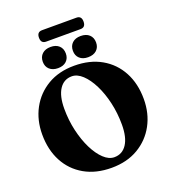

<svg xmlns="http://www.w3.org/2000/svg" viewBox="-179 -1151 1161 1303"><g transform="rotate(-20 401.0 -500.0)"><path d="M398.5 -719Q511 -719 593.5 -672Q676 -625 721 -540.8Q766 -456.5 766 -345.5Q766 -242 721.5 -159.5Q677 -77 595.5 -28.8Q514 19.5 402.5 19.5Q290 19.5 207.5 -27.5Q125 -74.5 80.2 -158.8Q35.5 -243 35.5 -354Q35.5 -457.5 80 -540Q124.5 -622.5 205.8 -670.8Q287 -719 398.5 -719ZM567 -232.5Q567 -315.5 549.5 -391.8Q532 -468 502 -527.8Q472 -587.5 434.8 -622.2Q397.5 -657 358.5 -657Q301 -657 268.5 -607.8Q236 -558.5 236 -467Q236 -383.5 253.8 -307.2Q271.5 -231 301.2 -171.2Q331 -111.5 368 -76.8Q405 -42 444 -42Q502 -42 534.5 -91.5Q567 -141 567 -232.5ZM291.5 -740.5Q253.5 -740.5 230.8 -761Q208 -781.5 208 -816.5Q208 -852 230.8 -872.8Q253.5 -893.5 291.5 -893.5Q330 -893.5 352.2 -872.8Q374.5 -852 374.5 -816.5Q374.5 -782 352.2 -761.2Q330 -740.5 291.5 -740.5ZM508.5 -740.5Q470.5 -740.5 448 -761Q425.5 -781.5 425.5 -816.5Q425.5 -852 448 -872.8Q470.5 -893.5 508.5 -893.5Q548 -893.5 570.5 -872.8Q593 -852 593 -816.5Q593 -782 570.5 -761.2Q548 -740.5 508.5 -740.5ZM239.5 -978.5Q239.5 -1020 276.5 -1020H525Q561.5 -1020 561.5 -979Q561.5 -937.5 525 -937.5H276.5Q239.5 -937.5 239.5 -978.5Z"/></g></svg>

Font: Fraunces 9pt S000
Style: Bold
Weight: 700
Version: Version 1.000; ttfautohint (v1.8.3)